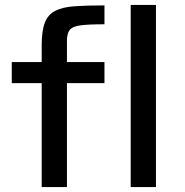

<svg xmlns="http://www.w3.org/2000/svg" viewBox="-20 -763 753 783"><path d="M513 0V-743H616V0ZM150 0V-424H28V-510H150V-579Q150 -638 163 -671Q176 -704 205.5 -719Q235 -734 284 -737.5Q333 -741 406 -741V-664Q340 -664 307.5 -659.5Q275 -655 264 -640.5Q253 -626 253 -596V-510H406V-424H253V0Z"/></svg>

Font: Saira Expanded Medium
Style: Regular
Weight: 500
Width: 7
Designer: Hector Gatti with collaboration of the Omnibus-Type team
Foundry: Omnibus-Type
Version: Version 1.100; ttfautohint (v1.8.3)